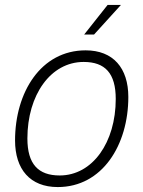

<svg xmlns="http://www.w3.org/2000/svg" viewBox="-20 -746 581 778"><path d="M321 -606H361L470 -726H416ZM214 12C395 12 500 -159 500 -353C500 -470 439 -542 327 -542C145 -542 41 -371 41 -177C41 -60 102 12 214 12ZM222 -35C135 -35 91 -81 91 -185C91 -361 185 -495 319 -495C406 -495 449 -449 449 -345C449 -169 355 -35 222 -35Z"/></svg>

Font: Geist ExtraLight
Style: Italic
Weight: 200
Italic angle: -12°
Designer: Basement.studio, Andrés Briganti, Mateo Zaragoza
Foundry: Basement.studio, Vercel, Andrés Briganti, Guido Ferreyra, Mateo Zaragoza
Version: Version 1.500